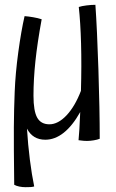

<svg xmlns="http://www.w3.org/2000/svg" viewBox="-20 -579 483 797"><path d="M92 -45Q96 21 104 84Q112 147 122 195Q115 197 107.5 197.5Q100 198 86 198Q73 198 60.5 195.5Q48 193 39 188Q37 25 37.5 -50.5Q38 -126 41 -198Q44 -275 56 -363Q68 -451 82 -512Q97 -511 117.5 -507.5Q138 -504 153 -499Q135 -401 127 -325Q119 -249 119 -182Q119 -118 134.5 -90.5Q150 -63 185 -63Q221 -63 256 -100Q291 -137 316 -202Q319 -309 316.5 -398Q314 -487 307 -550Q319 -554 339 -556.5Q359 -559 376 -559Q383 -459 388.5 -291.5Q394 -124 394 -3Q384 1 369 3.5Q354 6 341 6Q334 6 327.5 5.5Q321 5 306 3Q308 -16 309.5 -42.5Q311 -69 313 -114Q281 -57 244.5 -28Q208 1 168 1Q142 1 123 -10.5Q104 -22 92 -45Z"/></svg>

Font: Atma
Style: Regular
Weight: 400
Designer: Gregori Vincens, Jeremie Hornus, Riccardo Olocco, Yoann Minet.
Foundry: black foundry
Version: Version 1.102;PS 1.100;hotconv 1.0.86;makeotf.lib2.5.63406